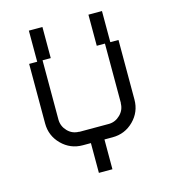

<svg xmlns="http://www.w3.org/2000/svg" viewBox="-122 -939 925 1038"><g transform="rotate(-15 341.0 -420.5)"><path d="M469.2 -666.7V-840.8H545V-666.7H590.8V-333.3Q590.8 -264.2 542.1 -215.4Q493.3 -166.7 424.2 -166.7H378.3V0H302.5V-166.7H257.5Q188.3 -166.7 139.6 -215.4Q90.8 -264.2 90.8 -333.3V-666.7H135.8V-840.8H211.7V-666.7H165.8V-333.3Q166.7 -296.7 192.9 -269.6Q219.2 -242.5 257.5 -242.5V-241.7H424.2Q460 -242.5 487.1 -269.2Q514.2 -295.8 514.2 -333.3H515V-666.7Z"/></g></svg>

Font: 0xA000-Squarish
Style: Squareish
Weight: 400
Version: Version 0.1